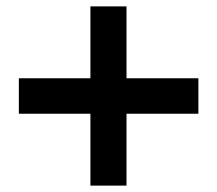

<svg xmlns="http://www.w3.org/2000/svg" viewBox="-20 -638 680 601"><path d="M376 -57H263V-282H39V-393H263V-618H376V-393H601V-282H376Z"/></svg>

Font: Open Sauce One ExtraBold
Style: Regular
Weight: 800
Designer: Alfredo Marco Pradil
Foundry: Creative Sauce Fz LLC
Version: Version 1.477